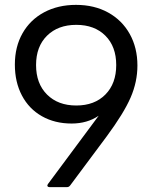

<svg xmlns="http://www.w3.org/2000/svg" viewBox="-20 -768 628 788"><path d="M183 0Q177 0 175 -4Q173 -8 177 -13L385 -293Q338 -261 274 -261Q205 -261 152 -291Q99 -321 70 -376Q41 -431 41 -503Q41 -576 72.5 -631.5Q104 -687 161 -717.5Q218 -748 292 -748Q367 -748 424 -716.5Q481 -685 512.5 -628.5Q544 -572 544 -499Q544 -432 516 -367.5Q488 -303 417 -207L268 -7Q263 0 255 0ZM457 -501Q457 -577 412.5 -621.5Q368 -666 293 -666Q218 -666 173 -621.5Q128 -577 128 -501Q128 -425 173 -380Q218 -335 293 -335Q368 -335 412.5 -380Q457 -425 457 -501Z"/></svg>

Font: LINE Seed Sans KR Regular
Style: Regular
Weight: 400
Designer: LINE VX Design & Sandoll Inc & Dalton Maag Ltd
Foundry: Sandoll Inc.
Version: Version 1.000